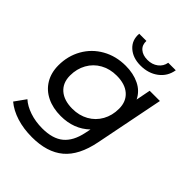

<svg xmlns="http://www.w3.org/2000/svg" viewBox="-259 -872 1207 1207"><g transform="rotate(45 345.0 -268.5)"><path d="M651 -530 560 -72Q532 70 454.5 135Q377 200 243 200Q168 200 106 180.5Q44 161 1 125L54 51Q86 80 137.5 97.5Q189 115 250 115Q342 115 392.5 73Q443 31 461 -57L469 -95Q393 -22 277 -22Q207 -22 153.5 -48Q100 -74 70.5 -123Q41 -172 41 -238Q41 -321 79.5 -389Q118 -457 187 -496Q256 -535 343 -535Q411 -535 463.5 -509.5Q516 -484 541 -433L560 -530ZM504 -314Q504 -378 462.5 -414.5Q421 -451 346 -451Q286 -451 238.5 -424.5Q191 -398 164.5 -350.5Q138 -303 138 -244Q138 -179 180 -142.5Q222 -106 296 -106Q356 -106 403.5 -132.5Q451 -159 477.5 -206.5Q504 -254 504 -314ZM260 -737H324Q322 -700 346.5 -678.5Q371 -657 413 -657Q454 -657 483 -679Q512 -701 518 -737H585Q575 -675 526 -638Q477 -601 407 -601Q339 -601 297 -638.5Q255 -676 260 -737Z"/></g></svg>

Font: Idrija
Style: Italic
Weight: 500
Italic angle: -11.3°
Designer: Julieta Ulanovsky
Foundry: Julieta Ulanovsky
Version: Version 7.200